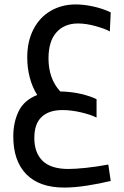

<svg xmlns="http://www.w3.org/2000/svg" viewBox="-20 -531 559 867"><path d="M469 212 480 286Q432 298 374 307Q316 316 270 316Q158 316 99 256Q40 196 40 85Q40 21 64.5 -29Q89 -79 148 -102Q126 -137 114.5 -180.5Q103 -224 103 -272Q103 -344 131 -398.5Q159 -453 209 -482Q259 -511 322 -511Q359 -511 402 -501.5Q445 -492 480 -475L476 -389Q455 -401 412 -413Q369 -425 332 -425Q271 -425 235 -385Q199 -345 199 -267Q199 -176 252 -118Q303 -117 347 -106.5Q391 -96 416 -83V0Q391 -13 346.5 -23.5Q302 -34 262 -34Q201 -34 168 -3Q135 28 135 92Q135 159 172.5 195.5Q210 232 289 232Q319 232 367.5 227Q416 222 469 212Z"/></svg>

Font: sheba-seeBold
Style: Regular
Weight: 600
Designer: Mohamed Galeb, the designers
Foundry: Kief Type Foundry
Version: Version 2.010; ttfautohint (v1.5.33-1714) -l 8 -r 50 -G 200 